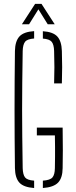

<svg xmlns="http://www.w3.org/2000/svg" viewBox="-20 -965 390 990"><path d="M156 4.5Q101.5 0.5 79.8 -23.5Q58 -47.5 57 -98Q56 -179 55.5 -253.2Q55 -327.5 55 -400Q55 -472.5 55.5 -546.8Q56 -621 57 -702Q58 -752.5 80 -776.8Q102 -801 156 -804.5V-766.5Q121 -764 109.5 -749.8Q98 -735.5 97 -702Q95.5 -613 94.8 -540.2Q94 -467.5 94 -400Q94 -332.5 94.8 -259.8Q95.5 -187 97 -98Q98 -64.5 109.2 -50.2Q120.5 -36 156 -33.5ZM201 4.5V-33.5Q238.5 -36 250.5 -50.2Q262.5 -64.5 263 -98Q263.5 -130 263.8 -156.2Q264 -182.5 263.8 -208.8Q263.5 -235 263 -267H170V-307H303Q304 -235 304 -189.5Q304 -144 303 -98Q302.5 -47.5 279.5 -23.5Q256.5 0.5 201 4.5ZM259 -535Q260.5 -582.5 260.5 -618.8Q260.5 -655 259 -702Q258 -735.5 246.5 -749.5Q235 -763.5 201 -766V-804Q254 -800.5 275.8 -776.5Q297.5 -752.5 299 -702Q300.5 -655 300.5 -618.8Q300.5 -582.5 299 -535ZM93 -840 161 -945H194L262 -840H226L178 -917L130 -840Z"/></svg>

Font: Big Shoulders Stencil Text Thin Thin
Style: Regular
Weight: 250
Version: Version 2.001